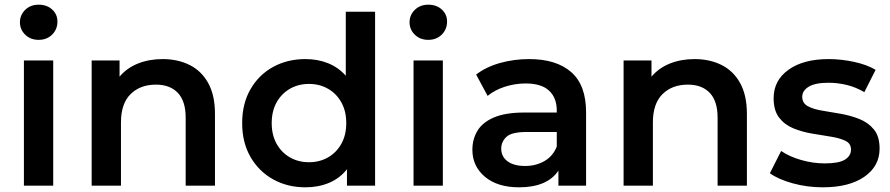

<svg xmlns="http://www.w3.org/2000/svg" viewBox="-20 -792 3798 819"><path d="M82 0V-534H207V0ZM145 -622Q110 -622 87.5 -644Q65 -666 65 -697Q65 -728 87.5 -750Q110 -772 145 -772Q180 -772 202.5 -751.5Q225 -731 225 -700Q225 -667 202.5 -644.5Q180 -622 145 -622Z M371 0V-534H490V-465Q521 -502 568.5 -521Q616 -540 674 -540Q738 -540 788.5 -515Q839 -490 868 -438Q897 -386 897 -306V0H772V-290Q772 -361 738.5 -396Q705 -431 645 -431Q578 -431 537 -390.5Q496 -350 496 -270V0Z M1283 7Q1206 7 1145 -27Q1084 -61 1048.5 -122.5Q1013 -184 1013 -267Q1013 -350 1048.5 -411.5Q1084 -473 1145 -506.5Q1206 -540 1283 -540Q1335 -540 1379 -522.5Q1423 -505 1455 -469V-742H1580V0H1460V-70Q1429 -31 1383.5 -12Q1338 7 1283 7ZM1298 -100Q1343 -100 1379 -120.5Q1415 -141 1436 -178.5Q1457 -216 1457 -267Q1457 -318 1436 -355.5Q1415 -393 1379 -413.5Q1343 -434 1298 -434Q1253 -434 1217 -413.5Q1181 -393 1160 -355.5Q1139 -318 1139 -267Q1139 -216 1160 -178.5Q1181 -141 1217 -120.5Q1253 -100 1298 -100Z M1744 0V-534H1869V0ZM1807 -622Q1772 -622 1749.5 -644Q1727 -666 1727 -697Q1727 -728 1749.5 -750Q1772 -772 1807 -772Q1842 -772 1864.5 -751.5Q1887 -731 1887 -700Q1887 -667 1864.5 -644.5Q1842 -622 1807 -622Z M2362 0V-64Q2314 7 2194 7Q2102 7 2048.5 -38Q1995 -83 1995 -153Q1995 -198 2016.5 -234Q2038 -270 2087 -291Q2136 -312 2217 -312H2355V-320Q2355 -375 2322 -405.5Q2289 -436 2222 -436Q2177 -436 2133.5 -422Q2090 -408 2060 -383L2011 -474Q2054 -507 2113.5 -523.5Q2173 -540 2237 -540Q2353 -540 2416.5 -484.5Q2480 -429 2480 -313V0ZM2355 -167V-229H2226Q2162 -229 2140 -208Q2118 -187 2118 -158Q2118 -124 2145 -104Q2172 -84 2220 -84Q2266 -84 2302.5 -105Q2339 -126 2355 -167Z M2640 0V-534H2759V-465Q2790 -502 2837.5 -521Q2885 -540 2943 -540Q3007 -540 3057.5 -515Q3108 -490 3137 -438Q3166 -386 3166 -306V0H3041V-290Q3041 -361 3007.5 -396Q2974 -431 2914 -431Q2847 -431 2806 -390.5Q2765 -350 2765 -270V0Z M3490 7Q3423 7 3361.5 -10Q3300 -27 3264 -53L3312 -148Q3347 -124 3397.5 -109.5Q3448 -95 3498 -95Q3558 -95 3584 -111Q3610 -127 3610 -154Q3610 -180 3586 -191.5Q3562 -203 3524.5 -209Q3487 -215 3445 -222Q3403 -229 3365.5 -244Q3328 -259 3304 -289.5Q3280 -320 3280 -373Q3280 -449 3343.5 -494.5Q3407 -540 3515 -540Q3568 -540 3623.5 -528Q3679 -516 3715 -494L3667 -399Q3629 -421 3590.5 -430Q3552 -439 3514 -439Q3457 -439 3429.5 -422Q3402 -405 3402 -379Q3402 -352 3426 -339Q3450 -326 3487.5 -320Q3525 -314 3567 -306.5Q3609 -299 3646.5 -284Q3684 -269 3708 -239.5Q3732 -210 3732 -158Q3732 -83 3667 -38Q3602 7 3490 7Z"/></svg>

Font: Montserrat SemiBold
Style: Regular
Weight: 600
Designer: Julieta Ulanovsky
Foundry: Julieta Ulanovsky
Version: Version 9.000; ttfautohint (v1.8.4.7-5d5b)